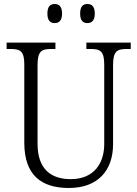

<svg xmlns="http://www.w3.org/2000/svg" viewBox="-20 -926 684 956"><path d="M415 -811C436 -811 452 -823 452 -858C452 -895 436 -906 415 -906C394 -906 379 -895 379 -858C379 -823 394 -811 415 -811ZM252 -811C273 -811 289 -823 289 -858C289 -895 273 -906 252 -906C231 -906 216 -895 216 -858C216 -823 231 -811 252 -811ZM323 10C469 10 543 -79 543 -208V-603C543 -672 564 -682 610 -682H631V-714H410V-682H433C478 -682 499 -672 499 -605V-209C499 -113 448 -34 332 -34C233 -34 167 -85 167 -210V-603C167 -672 188 -682 234 -682H256V-714H13V-682H34C80 -682 101 -672 101 -606V-215C101 -53 187 10 323 10Z"/></svg>

Font: Noto Serif Devanagari SemiCondensed Light
Style: Regular
Weight: 300
Width: 4
Designer: Universal Thirst, Indian Type Foundry and the Monotype Design Team
Foundry: Monotype Imaging Inc.
Version: Version 2.004